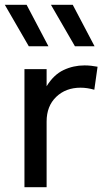

<svg xmlns="http://www.w3.org/2000/svg" viewBox="-22 -777 442 797"><path d="M79.5 0V-490H171.5V-419Q201 -467 241.8 -486.2Q282.5 -505.5 328.5 -505.5Q343 -505.5 356.5 -504Q370 -502.5 383 -500L369.5 -404.5Q355.5 -408.5 341 -410.8Q326.5 -413 312.5 -413Q251 -413 211.2 -374.8Q171.5 -336.5 171.5 -272.5V0ZM289 -585 189.5 -757H280L370.5 -585ZM97.5 -585 -2 -757H88.5L179 -585Z"/></svg>

Font: Geologica Roman Light
Style: Regular
Weight: 300
Designer: Sindre Bremnes, Frode Helland
Foundry: Monokrom Skriftforlag AS
Version: Version 1.010;gftools[0.9.28]